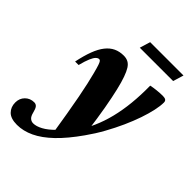

<svg xmlns="http://www.w3.org/2000/svg" viewBox="-321 -757 1126 1126"><g transform="rotate(45 242.5 -194.0)"><path d="M41.5 -250H12.5Q25 -310 41.2 -353Q57.5 -396 79 -423.2Q100.5 -450.5 128 -463.5Q155.5 -476.5 190 -476.5Q211.5 -476.5 227.2 -468.2Q243 -460 255 -441.2Q267 -422.5 278.5 -390Q290 -358.5 302 -307.5Q314 -256.5 327 -184Q340 -111.5 352.5 -14L220 151.5Q206.5 66 195 -1Q183.5 -68 173.8 -119.2Q164 -170.5 155.2 -209.5Q146.5 -248.5 138.5 -278.5Q129 -315.5 123 -332.8Q117 -350 112.5 -355Q108 -360 103 -360Q93 -360 83 -350.2Q73 -340.5 62.8 -316.8Q52.5 -293 41.5 -250ZM282.5 23.5 301.5 29.5Q334 -18.5 357.5 -71.8Q381 -125 396 -185.2Q411 -245.5 418 -314.2Q425 -383 424 -461.5Q442 -465.5 469 -468.5Q496 -471.5 519 -471.5Q535.5 -471.5 543.2 -466Q551 -460.5 551 -448Q551 -420 542.5 -380.8Q534 -341.5 517.8 -294Q501.5 -246.5 478 -194.2Q454.5 -142 425 -88.8Q395.5 -35.5 359.5 15Q300.5 99 245.5 151.8Q190.5 204.5 138 229.2Q85.5 254 34 254Q-18 254 -42 229.8Q-66 205.5 -66 168Q-66 133.5 -43.5 111Q-21 88.5 12.5 88.5Q27 88.5 35.8 99.2Q44.5 110 50.5 135.5Q56.5 160.5 68.2 170.5Q80 180.5 95 180.5Q120.5 180.5 152.2 163.2Q184 146 217.8 111.2Q251.5 76.5 282.5 23.5ZM223.5 -575.5 243.5 -641.5H520L500 -575.5Z"/></g></svg>

Font: Newsreader 36pt ExtraBold
Style: Italic
Weight: 800
Italic angle: -17°
Designer: Hugues Gentile
Foundry: Production Type
Version: Version 1.003